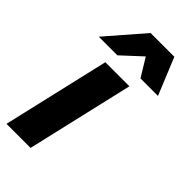

<svg xmlns="http://www.w3.org/2000/svg" viewBox="-234 -789 846 846"><g transform="rotate(45 189.5 -366.0)"><path d="M129 -559H13L163 -732H311L382 -559H273L221 -644ZM113 -500H263L147 0H-3Z"/></g></svg>

Font: CBA Beacon Sans Extra Bold
Style: Italic
Weight: 800
Italic angle: -13°
Designer: Wei Huang
Foundry: Wei Huang
Version: Version 1.002